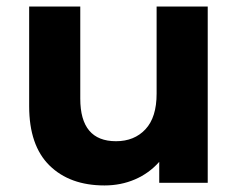

<svg xmlns="http://www.w3.org/2000/svg" viewBox="-20 -558 727 586"><path d="M614 -538V0H466V-64Q435 -29 392 -10.5Q349 8 299 8Q193 8 131 -53Q69 -114 69 -234V-538H225V-257Q225 -127 334 -127Q390 -127 424 -163.5Q458 -200 458 -272V-538Z"/></svg>

Font: mBank
Style: Bold
Weight: 700
Designer: Julieta Ulanovsky
Foundry: Julieta Ulanovsky
Version: Version 7.200